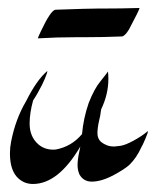

<svg xmlns="http://www.w3.org/2000/svg" viewBox="-20 -456 391 481"><path d="M62.5 4.9Q42 4.9 26.9 -8.3Q4.9 -27.3 4.9 -71.8Q4.9 -86.4 7.8 -101.1Q19 -158.2 45.4 -202.6Q71.8 -255.4 98.1 -277.8H98.6Q98.6 -273.4 92.3 -258.8L85.9 -244.6Q74.2 -221.2 63 -204.6Q54.2 -172.9 54.2 -146.5Q54.2 -113.8 75.7 -94.7Q91.3 -81.1 113.3 -81.1L120.1 -81.5Q159.2 -88.9 185.5 -120.1Q189 -159.7 202.1 -197.8Q216.3 -233.9 231.4 -252Q233.9 -254.9 237.1 -259.3Q240.2 -263.7 243.7 -267.6Q250.5 -276.4 250.5 -276.9Q251.5 -267.6 251.5 -258.3Q251.5 -219.7 233.4 -182.1Q231 -163.1 228.5 -154.8Q224.1 -135.7 224.1 -122.1Q224.1 -108.9 232.9 -100.6Q247.6 -88.9 265.6 -88.9Q268.6 -88.9 281.2 -90.6Q293.9 -92.3 314.9 -103.8Q335.9 -115.2 350.1 -127.4H350.6Q350.6 -123 344.2 -108.4L337.9 -94.2L333.5 -85.9Q322.3 -61 304.2 -43Q292 -32.2 267.1 -18.6Q234.9 -1 210 -1Q189.5 -1 179.2 -18.6Q174.3 -29.8 174.3 -42Q174.3 -56.6 178.7 -76.2L181.2 -88.9Q126 4.9 62.5 4.9ZM74.7 -359.9Q74.7 -361.3 82.5 -377.9Q106.9 -429.7 118.7 -431.6Q201.7 -434.6 225.1 -434.6H237.3Q283.2 -434.6 329.6 -436Q329.6 -432.1 303.2 -382.3Q293 -365.7 285.6 -364.7Q239.7 -362.8 193.4 -362.8H171.4Q123 -362.8 74.7 -359.9Z"/></svg>

Font: Terrible Cursive
Style: Regular
Weight: 400
Designer: GGBotNet
Foundry: GGBotNet
Version: 1.00